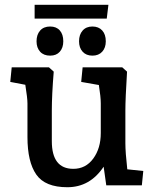

<svg xmlns="http://www.w3.org/2000/svg" viewBox="-20 -776 643 804"><path d="M95 -202V-343Q95 -365 86 -421L23 -433L29 -494H185L205 -476Q197 -378 197 -313V-185Q197 -69 287 -69Q339 -69 370.5 -112Q402 -155 402 -219V-343Q402 -370 394 -420L320 -433L326 -494H492L512 -476Q505 -362 505 -313V-176Q505 -139 513 -67L580 -60L574 0H425L414 -78Q357 8 262 8Q169 8 132 -45Q95 -98 95 -202ZM311 -603Q311 -631 326 -648Q341 -665 367 -665Q393 -665 408 -648.5Q423 -632 423 -603Q423 -576 408 -559.5Q393 -543 367 -543Q341 -543 326 -559.5Q311 -576 311 -603ZM133 -603Q133 -631 148 -648Q163 -665 190 -665Q216 -665 230.5 -648.5Q245 -632 245 -603Q245 -576 230.5 -559.5Q216 -543 190 -543Q163 -543 148 -559.5Q133 -576 133 -603ZM125 -756H434L427 -698H125Z"/></svg>

Font: Andada Pro SemiBold
Style: Regular
Weight: 600
Designer: Carolina Giovagnoli
Foundry: Huerta Tipografica
Version: Version 3.005